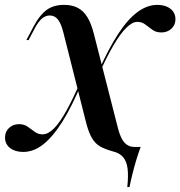

<svg xmlns="http://www.w3.org/2000/svg" viewBox="-38 -602 728 775"><path d="M55.6 11.3Q23.4 11.3 2.8 -4.4Q-17.7 -20.2 -17.7 -46.8Q-17.7 -70.2 -1.6 -85.5Q14.5 -100.8 38.7 -100.8Q59.7 -100.8 74.2 -90.3Q88.7 -79.8 102.4 -69.8Q116.1 -59.7 133.9 -59.7Q155.6 -59.7 179.4 -83.1Q203.2 -106.5 231 -156.9Q258.9 -207.3 292.7 -286.3L294.4 -273.4Q254 -175 214.5 -112.1Q175 -49.2 136.3 -19Q97.6 11.3 55.6 11.3ZM360.5 -300.8 358.9 -312.9Q400 -405.6 439.1 -465.3Q478.2 -525 517.3 -553.6Q556.5 -582.3 596.8 -582.3Q629.8 -582.3 650 -566.5Q670.2 -550.8 670.2 -524.2Q670.2 -501.6 654 -486.3Q637.9 -471 612.9 -471Q591.9 -471 577 -481.9Q562.1 -492.7 548.4 -503.2Q534.7 -513.7 516.1 -513.7Q496 -513.7 471.8 -489.9Q447.6 -466.1 419.8 -418.5Q391.9 -371 360.5 -300.8ZM438.7 -82.3Q449.2 -42.7 464.9 -25.8Q480.6 -8.9 504 -8.9H529.8Q521.8 12.1 512.9 41.1Q504 70.2 496.8 99.6Q489.5 129 484.7 153.2H475.8Q480.6 108.1 477 78.6Q473.4 49.2 458.9 32.3Q444.4 15.3 416.9 8.9Q387.1 0.8 366.9 -10.5Q346.8 -21.8 333.5 -44Q320.2 -66.1 309.7 -106.5L217.7 -471Q208.9 -506.5 196 -523Q183.1 -539.5 162.9 -539.5Q146 -539.5 131.5 -527.4Q116.9 -515.3 101.6 -486.3L77.4 -440.3H68.5L98.4 -496.8Q122.6 -541.9 150.4 -562.1Q178.2 -582.3 221 -582.3Q253.2 -582.3 276.2 -570.2Q299.2 -558.1 314.9 -532.3Q330.6 -506.5 341.1 -464.5Z"/></svg>

Font: Playfair 144pt
Style: Bold Italic
Weight: 700
Italic angle: -15.6°
Designer: Claus Eggers Sørensen
Foundry: Claus Eggers Sørensen
Version: Version 2.203